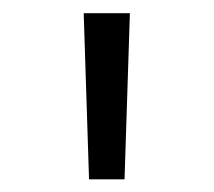

<svg xmlns="http://www.w3.org/2000/svg" viewBox="-20 -748 332 298"><path d="M118.2 -469.7 109.9 -727.5H181.6L173.3 -469.7Z"/></svg>

Font: Inter Light
Style: Regular
Weight: 300
Designer: Rasmus Andersson
Foundry: rsms
Version: Version 4.000;git-a52131595